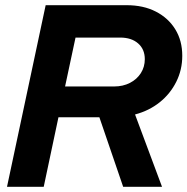

<svg xmlns="http://www.w3.org/2000/svg" viewBox="-20 -720 722 740"><path d="M7 0 156 -700H468Q532.6 -700 580.7 -675.3Q628.8 -650.6 655.6 -606.9Q682.5 -563.3 682.5 -505Q682.5 -451.1 659.4 -404.8Q636.3 -358.4 595.5 -325.8Q554.6 -293.1 500.5 -278.8L604.5 0H454.7L363 -268.1H205.3L148.5 0ZM230.8 -386.7H419.5Q454 -386.7 480.8 -400.5Q507.7 -414.3 522.9 -438.2Q538.1 -462.1 538.1 -491.8Q538.1 -530.2 512.3 -552.7Q486.6 -575.2 443.2 -575.2H271.1Z"/></svg>

Font: Red Hat Display
Style: Italic
Weight: 300
Italic angle: -12°
Designer: Pentagram, MCKL
Foundry: Pentagram, MCKL
Version: Version 1.023